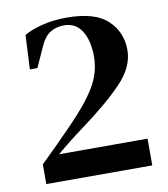

<svg xmlns="http://www.w3.org/2000/svg" viewBox="-76 -714 679 778"><g transform="rotate(-10 264.0 -325.0)"><path d="M67 -469 74 -610Q104 -627 149.5 -638.5Q195 -650 250 -650Q366 -650 418 -601Q470 -552 470 -478Q470 -409 408 -344Q346 -279 230 -194Q208 -178 179.5 -155.5Q151 -133 124 -110H488V0H52V-81Q126 -153 189 -218Q262 -293 297 -351.5Q332 -410 332 -475Q332 -541 307 -581Q282 -621 234 -621Q202 -621 177.5 -606Q153 -591 137 -555L98 -469Z"/></g></svg>

Font: DeepMind Serif Text
Style: Regular
Weight: 400
Designer: Frank Grießhammer / Modifications: Colophon Foundry
Foundry: Colophon Foundry
Version: Version 5.003; ttfautohint (v1.8.2)